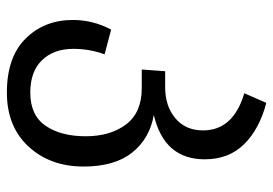

<svg xmlns="http://www.w3.org/2000/svg" viewBox="-138 -442 794 558"><g transform="rotate(90 259.0 -163.0)"><path d="M314 -213Q383 -201 423.5 -150Q464 -99 464 -9Q464 88 406 151Q348 214 249 214Q146 214 92 159.5Q38 105 38 22Q38 -36 66 -89L138 -70Q122 -27 122 21Q122 78 155 112Q188 146 249 146Q315 146 345.5 101.5Q376 57 376 -15Q376 -87 341.5 -132.5Q307 -178 236 -178H182L187 -246H234Q288 -246 323.5 -275.5Q359 -305 359 -356Q359 -444 251 -476L279 -540Q355 -520 399 -475.5Q443 -431 443 -361Q443 -243 314 -213Z"/></g></svg>

Font: FiraGO Book
Style: Regular
Weight: 350
Designer: bBox Type
Foundry: bBox Type GmbH
Version: Version 1.001;PS 001.001;hotconv 1.0.88;makeotf.lib2.5.64775